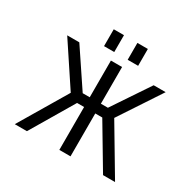

<svg xmlns="http://www.w3.org/2000/svg" viewBox="-195 -1150 1390 1367"><g transform="rotate(30 500.0 -467.0)"><path d="M456.1 2V-350.6H398.4L189.5 2H89.8L323.2 -390.6L96.7 -732.4H196.3L398.4 -430.7H456.1V-732.4H547.9V-430.7H605.5L807.6 -732.4H906.2L680.7 -390.6L914.1 2H815.4L605.5 -350.6H547.9V2ZM362.3 -796.9V-935.5H446.3V-796.9ZM556.6 -796.9V-935.5H642.6V-796.9Z"/></g></svg>

Font: GenEi Gothic M Regular
Style: Regular
Weight: 400
Designer: o_tamon (Modified); [Source Han Sans]
Ryoko NISHIZUKA  (kana & ideographs); Paul D. Hunt (Latin, Greek & Cyrillic); Wenl
Version: Version 1.1a;Original Version 1.004